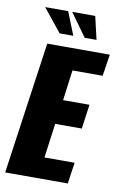

<svg xmlns="http://www.w3.org/2000/svg" viewBox="-87 -797 535 846"><g transform="rotate(10 180.0 -374.0)"><path d="M-2 0 82 -591H362L347 -494H212L194 -358H312L297 -249H178L157 -95H292L278 0ZM293 -645H240L166 -748H269ZM189 -645H128L45 -748H148Z"/></g></svg>

Font: Alumni Sans ExtraBold
Style: Italic
Weight: 800
Italic angle: -8°
Designer: Robert E. Leuschke
Foundry: Robert E. Leuschke
Version: Version 1.016